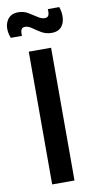

<svg xmlns="http://www.w3.org/2000/svg" viewBox="-97 -900 468 940"><g transform="rotate(-10 137.5 -429.5)"><path d="M83 0V-660H194V0ZM211 -731Q182 -731 160 -744Q138 -757 120 -770Q102 -783 86 -783Q70 -783 66 -770Q62 -757 64 -742H8Q-10 -790 6.5 -824.5Q23 -859 65 -859Q92 -859 114 -846Q136 -833 154.5 -820.5Q173 -808 189 -808Q205 -808 209 -820.5Q213 -833 211 -849H268Q278 -820 275.5 -792.5Q273 -765 257 -748Q241 -731 211 -731Z"/></g></svg>

Font: Bricolage Grotesque 10pt Medium
Style: Regular
Weight: 500
Designer: Mathieu Triay
Foundry: Atelier Triay
Version: Version 1.000; ttfautohint (v1.8.4.7-5d5b);gftools[0.9.32]